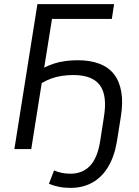

<svg xmlns="http://www.w3.org/2000/svg" viewBox="-20 -725 677 934"><path d="M323 189Q292 189 265.5 183.5Q239 178 218 169L243 104Q261 112 281 116Q301 120 323 120Q381 120 417.5 82Q454 44 467 -37L485 -153Q503 -259 466.5 -309.5Q430 -360 337 -360Q309 -360 281.5 -356Q254 -352 229.5 -343Q205 -334 183 -321L132 0H50L162 -705H535L524 -633H233L195 -396Q216 -407 242 -415.5Q268 -424 297.5 -428Q327 -432 357 -432Q419 -432 463.5 -415Q508 -398 534.5 -364Q561 -330 570 -278.5Q579 -227 568 -158L549 -39Q537 35 506.5 86Q476 137 429.5 163Q383 189 323 189Z"/></svg>

Font: Nunito Sans 10pt SemiCondensed
Style: Italic
Weight: 400
Width: 4
Italic angle: -9°
Designer: Vernon Adams
Foundry: Vernon Adams
Version: Version 3.101;gftools[0.9.27]